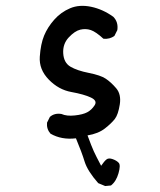

<svg xmlns="http://www.w3.org/2000/svg" viewBox="-20 -499 540 648"><path d="M335 128.9 311.5 119.1Q275.4 78.1 265.6 46.4Q255.9 14.6 236.3 -32.2Q187.5 -26.4 150.4 -47.9Q136.7 -63.5 138.7 -85L148.4 -104.5Q164.1 -118.2 187.5 -114.3Q205.1 -106.4 232.4 -109.4Q259.8 -112.3 274.4 -120.1Q289.1 -127.9 299.3 -143.6Q309.6 -159.2 286.6 -169.9Q263.7 -180.7 220.7 -188.5Q177.7 -196.3 144.5 -230.5Q111.3 -264.6 114.3 -307.6Q117.2 -350.6 128.9 -378.9Q140.6 -407.2 163.1 -432.6Q185.5 -458 216.8 -471.2Q248 -484.4 287.6 -476.1Q327.1 -467.8 362.3 -442.4Q379.9 -424.8 376 -397.5L366.2 -377.9Q350.6 -366.2 329.1 -368.2Q303.7 -391.6 286.6 -397.5Q269.5 -403.3 251 -398.9Q232.4 -394.5 211.9 -372.6Q191.4 -350.6 193.4 -318.8Q195.3 -287.1 217.8 -273.9Q240.2 -260.7 279.8 -252.9Q319.3 -245.1 336.9 -233.4Q354.5 -221.7 372.1 -201.2Q389.6 -180.7 384.3 -146.5Q378.9 -112.3 367.7 -97.7Q356.4 -83 334 -65.4Q311.5 -47.9 275.4 -42Q289.1 -4.9 296.4 11.2Q303.7 27.3 321.3 60.5Q332 44.9 339.4 39.1Q346.7 33.2 360.4 38.1Q374 43 380.9 50.8Q387.7 58.6 379.9 85.9Q372.1 113.3 354.5 127Z"/></svg>

Font: JasonHandwriting1
Style: Regular
Weight: 400
Version: Version 1.48.20